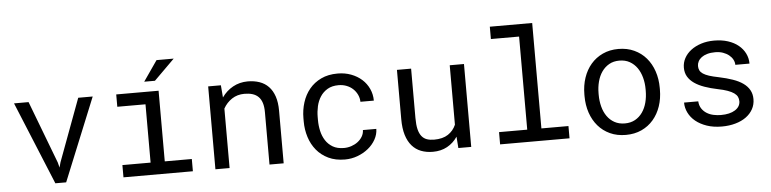

<svg xmlns="http://www.w3.org/2000/svg" viewBox="-46 -979 4892 1219"><g transform="rotate(-5 2400.5 -370.0)"><path d="M292 -129.9 300.3 -97.2 309.1 -129.9 457 -528.3H549.3L334 0H265.1L47.9 -528.3H140.6Z M699.2 -528.3H969.2V-78.1H1141.6V0H699.2V-78.1H878.9V-449.7H699.2ZM973.1 -723.1H1082.5L951.7 -593.3H883.3Z M1366.2 -528.3 1372.6 -450.2Q1401.4 -491.2 1443.4 -514.4Q1485.4 -537.6 1537.1 -538.1Q1578.6 -538.1 1612.5 -526.4Q1646.5 -514.6 1670.4 -489.7Q1694.3 -464.8 1707.3 -426.5Q1720.2 -388.2 1720.2 -335.4V0H1629.9V-333.5Q1629.9 -368.7 1622.1 -393.1Q1614.3 -417.5 1598.9 -432.6Q1583.5 -447.8 1561.3 -454.6Q1539.1 -461.4 1510.3 -461.4Q1464.8 -461.4 1430.4 -438.7Q1396 -416 1375.5 -378.9V0H1285.2V-528.3Z M2110.4 -63.5Q2134.8 -63.5 2158 -71.3Q2181.2 -79.1 2199.2 -93Q2217.3 -106.9 2228.3 -125.7Q2239.3 -144.5 2239.7 -166.5H2325.2Q2324.7 -131.3 2306.9 -99.4Q2289.1 -67.4 2259.3 -43.2Q2229.5 -19 2190.9 -4.6Q2152.3 9.8 2110.4 9.8Q2050.3 9.8 2005.4 -11.7Q1960.4 -33.2 1930.4 -69.6Q1900.4 -106 1885.3 -153.6Q1870.1 -201.2 1870.1 -253.9V-274.4Q1870.1 -326.7 1885.3 -374.5Q1900.4 -422.4 1930.4 -458.7Q1960.4 -495.1 2005.4 -516.6Q2050.3 -538.1 2110.4 -538.1Q2157.2 -538.1 2196.5 -523.2Q2235.8 -508.3 2264.4 -482.7Q2293 -457 2309.1 -421.9Q2325.2 -386.7 2325.2 -346.7H2239.7Q2239.3 -370.6 2229.2 -391.8Q2219.2 -413.1 2202.1 -429.2Q2185.1 -445.3 2161.4 -454.6Q2137.7 -463.9 2110.4 -463.9Q2068.4 -463.9 2039.8 -447Q2011.2 -430.2 1993.7 -403.1Q1976.1 -376 1968.5 -342.3Q1960.9 -308.6 1960.9 -274.4V-253.9Q1960.9 -219.2 1968.5 -185.3Q1976.1 -151.4 1993.4 -124.3Q2010.7 -97.2 2039.3 -80.3Q2067.9 -63.5 2110.4 -63.5Z M2828.1 -72.8Q2801.8 -33.7 2762.2 -12Q2722.7 9.8 2670.9 9.8Q2629.4 9.8 2595.7 -3.2Q2562 -16.1 2538.1 -43.5Q2514.2 -70.8 2501.2 -113Q2488.3 -155.3 2488.3 -214.4V-528.3H2578.6V-213.4Q2578.6 -170.4 2585.4 -142.1Q2592.3 -113.8 2606 -96.9Q2619.6 -80.1 2639.4 -73.2Q2659.2 -66.4 2685.1 -66.4Q2740.2 -66.4 2774.2 -88.9Q2808.1 -111.3 2824.7 -149.4V-528.3H2915.5V0H2833.5Z M3099.6 -750H3369.6V-78.1H3542V0H3099.6V-78.1H3279.3V-671.4H3099.6Z M3660.2 -269Q3660.2 -326.2 3676.8 -375.2Q3693.4 -424.3 3724.4 -460.4Q3755.4 -496.6 3799.8 -517.3Q3844.2 -538.1 3899.9 -538.1Q3956.1 -538.1 4000.7 -517.3Q4045.4 -496.6 4076.4 -460.4Q4107.4 -424.3 4124 -375.2Q4140.6 -326.2 4140.6 -269V-258.3Q4140.6 -201.2 4124 -152.3Q4107.4 -103.5 4076.4 -67.4Q4045.4 -31.2 4001 -10.7Q3956.5 9.8 3900.9 9.8Q3844.7 9.8 3800 -10.7Q3755.4 -31.2 3724.4 -67.4Q3693.4 -103.5 3676.8 -152.3Q3660.2 -201.2 3660.2 -258.3ZM3750.5 -258.3Q3750.5 -219.2 3759.8 -183.8Q3769 -148.4 3787.8 -121.6Q3806.6 -94.7 3835 -79.1Q3863.3 -63.5 3900.9 -63.5Q3938 -63.5 3966.1 -79.1Q3994.1 -94.7 4012.9 -121.6Q4031.7 -148.4 4041 -183.8Q4050.3 -219.2 4050.3 -258.3V-269Q4050.3 -307.6 4040.8 -343Q4031.2 -378.4 4012.5 -405.3Q3993.7 -432.1 3965.6 -448Q3937.5 -463.9 3899.9 -463.9Q3862.3 -463.9 3834.5 -448Q3806.6 -432.1 3787.8 -405.3Q3769 -378.4 3759.8 -343Q3750.5 -307.6 3750.5 -269Z M4636.7 -140.1Q4636.7 -156.2 4630.4 -169.2Q4624 -182.1 4608.9 -192.9Q4593.8 -203.6 4568.8 -212.6Q4543.9 -221.7 4506.8 -229Q4461.4 -238.3 4424.1 -251.5Q4386.7 -264.6 4360.1 -283Q4333.5 -301.3 4318.8 -325.9Q4304.2 -350.6 4304.2 -383.3Q4304.2 -415.5 4319.3 -443.6Q4334.5 -471.7 4361.8 -492.7Q4389.2 -513.7 4427 -525.9Q4464.8 -538.1 4510.3 -538.1Q4559.1 -538.1 4598.1 -525.4Q4637.2 -512.7 4664.6 -490.2Q4691.9 -467.8 4706.8 -437.7Q4721.7 -407.7 4721.7 -373H4631.3Q4631.3 -390.1 4622.6 -406.5Q4613.8 -422.9 4598.1 -435.5Q4582.5 -448.2 4560.3 -456.1Q4538.1 -463.9 4510.3 -463.9Q4481.4 -463.9 4459.7 -457.5Q4438 -451.2 4423.6 -440.4Q4409.2 -429.7 4401.9 -415.5Q4394.5 -401.4 4394.5 -386.2Q4394.5 -370.6 4400.4 -358.4Q4406.2 -346.2 4420.7 -336.4Q4435.1 -326.7 4459.2 -318.8Q4483.4 -311 4520.5 -303.7Q4569.3 -293.5 4607.9 -280Q4646.5 -266.6 4672.9 -247.8Q4699.2 -229 4713.1 -204.1Q4727.1 -179.2 4727.1 -146.5Q4727.1 -111.3 4711.2 -82.5Q4695.3 -53.7 4667 -33.2Q4638.7 -12.7 4599.1 -1.5Q4559.6 9.8 4512.7 9.8Q4459 9.8 4417 -4.6Q4375 -19 4345.9 -42.7Q4316.9 -66.4 4301.5 -97.7Q4286.1 -128.9 4286.1 -162.6H4376.5Q4378.4 -134.8 4391.4 -115.7Q4404.3 -96.7 4423.6 -85Q4442.9 -73.2 4466.3 -68.4Q4489.7 -63.5 4512.7 -63.5Q4569.8 -63.5 4603 -84.5Q4636.2 -105.5 4636.7 -140.1Z"/></g></svg>

Font: TypoPRO Roboto Mono
Style: Regular
Weight: 400
Designer: Google
Version: Version 2.000986; 2015; ttfautohint (v1.3)